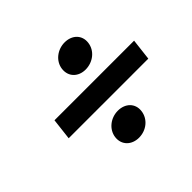

<svg xmlns="http://www.w3.org/2000/svg" viewBox="-124 -723 793 793"><g transform="rotate(-45 272.5 -327.0)"><path d="M405 -505C410 -546 380 -575 337 -575C295 -575 257 -546 252 -505C247 -463 277 -434 319 -434C362 -434 400 -463 405 -505ZM276 -79C319 -79 356 -108 361 -150C366 -191 336 -220 293 -220C251 -220 213 -191 208 -150C203 -108 234 -79 276 -79ZM534 -283 545 -377H80L69 -283Z"/></g></svg>

Font: Falling Sky
Style: MedObl
Weight: 500
Designer: Paul D. Hunt
Foundry: Adobe Systems Incorporated
Version: Version 1.02